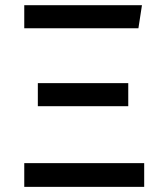

<svg xmlns="http://www.w3.org/2000/svg" viewBox="-20 -727 655 747"><path d="M532.3 -706.7 518.5 -616.9H74.4V-706.7ZM479 -403.6V-313.8H127.2V-403.6ZM541 -92.3V0H74.4V-92.3Z"/></svg>

Font: Fira Code Retina
Style: Regular
Weight: 450
Monospace: yes
Designer: Carrois Corporate, Edenspiekermann AG, Nikita Prokopov
Foundry: Carrois Corporate, Edenspiekermann AG, Nikita Prokopov
Version: Version 6.002